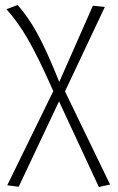

<svg xmlns="http://www.w3.org/2000/svg" viewBox="-20 -550 475 771"><path d="M241 -183 401 -522 353 -527 218 -221C147 -398 106 -466 51 -530L6 -513C66 -445 110 -374 194 -184L9 194L55 200L217 -143L377 201L422 191Z"/></svg>

Font: Fira Sans ExtraLight
Style: Regular
Weight: 200
Designer: bBox Type GmbH & Carrois Corporate GbR & Edenspiekermann AG
Foundry: bBox Type GmbH & Carrois Corporate GbR & Edenspiekermann AG
Version: Version 4.300;PS 004.300;hotconv 1.0.88;makeotf.lib2.5.64775